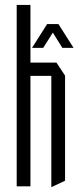

<svg xmlns="http://www.w3.org/2000/svg" viewBox="-20 -759 334 782"><path d="M48 0V-739H104V0ZM189 3V-450H245V-23L190 3ZM104 -450V-504H210L245 -451V-450ZM234 -564 176 -657 218 -661 279 -565V-564ZM111 -564V-565L172 -661H217L156 -564Z"/></svg>

Font: Foldit Thin Light
Style: Regular
Weight: 300
Version: Version 1.003